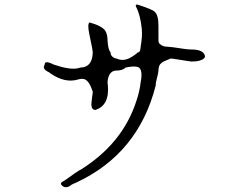

<svg xmlns="http://www.w3.org/2000/svg" viewBox="-20 -737 1040 830"><path d="M290 61Q268 80 250 67Q238 57 248 50Q250 48 251 48Q257 46 302 13Q310 8 316.5 3.5Q323 -1 328 -3Q511 -117 570 -302Q584 -343 588 -381Q599 -437 577 -447Q561 -453 523 -445Q510 -432 484 -432Q455 -432 447 -397Q446 -393 445.5 -389Q445 -385 445 -381Q445 -380 445 -378Q445 -376 446 -372Q455 -282 393 -262Q377 -261 375 -283Q375 -292 378 -316Q381 -334 381 -341Q365 -389 344 -395Q332 -398 316 -393Q261 -377 199 -419Q194 -424 185 -428Q167 -438 170 -450Q171 -452 171.5 -454Q172 -456 173 -458Q173 -478 212 -458Q282 -434 317 -442Q325 -444 328 -445Q379 -446 381 -510Q381 -520 366 -590Q357 -633 367 -640Q421 -625 435 -604Q445 -588 445 -561Q447 -523 458 -510Q458 -494 475 -486Q481 -484 484 -484Q518 -467 560 -498Q569 -504 575 -510Q586 -510 587 -528Q588 -530 588 -532Q588 -534 588 -535Q596 -580 593 -611Q590 -642 584 -665Q577 -691 569.5 -705Q562 -719 575 -717Q640 -696 649 -686Q665 -671 665 -626V-561Q665 -545 688 -537Q692 -536 696.5 -535.5Q701 -535 705 -535Q716 -535 774 -526Q792 -523 808 -523Q854 -523 864 -501Q873 -484 843 -475Q830 -471 808 -471Q806 -471 789.5 -473.5Q773 -476 742 -481Q726 -484 717 -484Q715 -483 710.5 -481Q706 -479 701 -477Q673 -467 668 -451Q665 -442 665 -432Q665 -424 656 -389Q653 -377 653 -367Q578 -72 308 53Q303 55 298.5 57Q294 59 290 61Z"/></svg>

Font: New Tegomin
Style: Regular
Weight: 400
Designer: Kyosuke Nagai
Version: Version 1.000